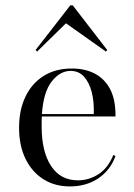

<svg xmlns="http://www.w3.org/2000/svg" viewBox="-20 -681 497 713"><path d="M239.5 11.3Q183.1 11.3 140.7 -15.7Q98.4 -42.7 74.6 -91.5Q50.8 -140.3 50.8 -206.5Q50.8 -272.6 74.6 -322.2Q98.4 -371.8 142.3 -399.2Q186.3 -426.6 246.8 -426.6Q296 -426.6 332.7 -407.3Q369.4 -387.9 389.5 -348.8Q409.7 -309.7 408.9 -248.4H103.2L102.4 -257.3H328.2Q329.8 -303.2 320.6 -339.1Q311.3 -375 291.9 -396.4Q272.6 -417.7 241.9 -417.7Q203.2 -417.7 172.2 -378.6Q141.1 -339.5 135.5 -255.6V-254Q134.7 -243.5 134.7 -232.7Q134.7 -221.8 134.7 -210.5Q134.7 -117.7 169.8 -64.5Q204.8 -11.3 269.4 -11.3Q310.5 -11.3 346 -34.3Q381.5 -57.3 400.8 -105.6L408.9 -101.6Q389.5 -48.4 344.8 -18.5Q300 11.3 239.5 11.3ZM117.7 -489.5 112.1 -495.2 241.1 -661.3H250L378.2 -495.2L373.4 -489.5L210.5 -604.8L234.7 -604Z"/></svg>

Font: Playfair 144pt
Style: Regular
Weight: 400
Designer: Claus Eggers Sørensen
Foundry: Claus Eggers Sørensen
Version: Version 2.001;gftools[0.9.30]